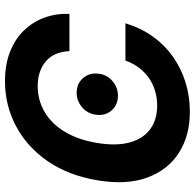

<svg xmlns="http://www.w3.org/2000/svg" viewBox="-26 -752 788 777"><g transform="rotate(90 368.5 -364.0)"><path d="M309.1 10.3Q241.2 10.3 189.5 -10.3Q137.7 -30.8 103 -67.1Q68.4 -103.5 51.5 -150.4Q34.7 -197.3 36.6 -250.5H187.5Q188.5 -220.2 198.7 -196.3Q209 -172.4 227.5 -156Q246.1 -139.6 271.5 -130.9Q296.9 -122.1 328.1 -122.1Q385.7 -122.1 433.3 -149.9Q481 -177.7 513.7 -231.7Q546.4 -285.6 559.1 -363.3Q571.8 -439.9 557.1 -493.9Q542.5 -547.9 504.2 -576.7Q465.8 -605.5 407.7 -605.5Q376.5 -605.5 347.9 -596.9Q319.3 -588.4 295.7 -571.8Q272 -555.2 254.2 -531.2Q236.3 -507.3 225.6 -477.1H74.7Q93.3 -538.6 127.7 -586.9Q162.1 -635.3 209.5 -668.9Q256.8 -702.6 313.5 -720.2Q370.1 -737.8 432.6 -737.8Q529.8 -737.8 599.1 -693.4Q668.5 -648.9 699.2 -565.2Q730 -481.4 710 -363.3Q690.4 -245.6 632.6 -162.1Q574.7 -78.6 490.7 -34.2Q406.7 10.3 309.1 10.3ZM356 -279.8Q317.9 -279.8 295.4 -306.9Q272.9 -334 279.3 -373Q284.7 -405.3 310.1 -426Q335.4 -446.8 367.7 -446.8Q406.2 -446.8 428.5 -419.9Q450.7 -393.1 444.3 -354.5Q439.5 -322.8 414.1 -301.3Q388.7 -279.8 356 -279.8Z"/></g></svg>

Font: Inter 18pt
Style: Bold Italic
Weight: 700
Italic angle: -9.3988°
Designer: Rasmus Andersson
Foundry: rsms
Version: Version 4.001;git-66647c0bb